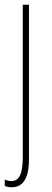

<svg xmlns="http://www.w3.org/2000/svg" viewBox="-22 -547 219 809"><path d="M27 242C67 242 100 216 100 125V-527H74V115C74 179 62 216 26 216C16 216 5 213 -2 209V236C4 239 13 242 27 242Z"/></svg>

Font: Noto Sans Tamil ExtraCondensed Thin
Style: Regular
Weight: 100
Width: 2
Designer: Jelle Bosma - Monotype Design Team
Foundry: Monotype Imaging Inc.
Version: Version 2.004